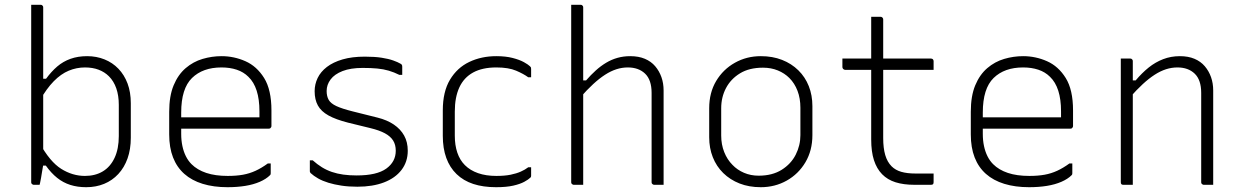

<svg xmlns="http://www.w3.org/2000/svg" viewBox="-20 -770 5180 800"><path d="M145 0Q140 0 136.5 0Q133 0 129.5 0Q126 0 121 0Q118 0 115.5 -1.5Q113 -3 111.5 -5Q110 -7 110 -11Q110 -91 110 -170.5Q110 -250 110 -330Q110 -410 110 -489.5Q110 -569 110 -649Q110 -675 110 -700.5Q110 -726 110 -750Q115 -750 120 -750Q125 -750 129.5 -750Q134 -750 139 -750Q144 -750 149 -750Q153 -750 155 -748.5Q157 -747 158.5 -745Q160 -743 160 -739Q160 -657 160 -575Q160 -493 160 -410.5Q160 -328 160 -246Q160 -164 160 -82Q160 -82 158.5 -73.5Q157 -65 155 -53Q153 -41 151 -28.5Q149 -16 147 -8Q145 0 145 0ZM145 -80V-174Q188 -96 235 -66.5Q282 -37 334 -37Q377 -37 408.5 -56Q440 -75 457.5 -112.5Q475 -150 475 -203V-333Q475 -372 464.5 -402Q454 -432 434 -452Q416 -470 391 -479.5Q366 -489 334 -489Q299 -489 266.5 -475.5Q234 -462 204 -431.5Q174 -401 145 -350V-442H172Q194 -472 218.5 -493Q243 -514 274 -525Q305 -536 343 -536Q382 -536 415.5 -522.5Q449 -509 473.5 -483.5Q498 -458 511.5 -422Q525 -386 525 -340V-196Q525 -148 511.5 -110Q498 -72 473 -45Q448 -18 414 -4Q380 10 339 10Q303 10 273 0.5Q243 -9 218 -29Q193 -49 171 -80Z M903 -536Q955 -536 1002.5 -515Q1050 -494 1080.5 -445Q1111 -396 1111 -310V-245Q1111 -242 1109.5 -239.5Q1108 -237 1106 -235.5Q1104 -234 1100 -234H812Q796 -234 780 -234Q764 -234 748 -234H729L707 -281H1061Q1061 -287 1061 -293.5Q1061 -300 1061 -306Q1061 -356 1049.5 -392Q1038 -428 1015 -450Q995 -470 966.5 -479.5Q938 -489 903 -489Q825 -489 780 -445Q735 -401 735 -301V-212Q735 -185 740 -161.5Q745 -138 754.5 -119Q764 -100 778 -86Q802 -62 839.5 -49.5Q877 -37 929 -37Q965 -37 992.5 -42Q1020 -47 1045 -58.5Q1070 -70 1096 -89H1108Q1108 -77 1108 -66.5Q1108 -56 1108 -48Q1108 -46 1107.5 -44Q1107 -42 1105 -40Q1089 -24 1062.5 -12.5Q1036 -1 1002 4.5Q968 10 928 10Q870 10 824.5 -4Q779 -18 748 -45.5Q717 -73 701 -114Q685 -155 685 -210V-304Q685 -370 703.5 -414.5Q722 -459 753.5 -486Q785 -513 824 -524.5Q863 -536 903 -536Z M1466 -39Q1550 -39 1589.5 -67.5Q1629 -96 1629 -142Q1629 -167 1618 -184.5Q1607 -202 1584 -214.5Q1561 -227 1524 -236L1430 -259Q1379 -272 1348.5 -289Q1318 -306 1304.5 -330.5Q1291 -355 1291 -390Q1291 -419 1303.5 -445Q1316 -471 1342 -491Q1368 -511 1407.5 -522.5Q1447 -534 1500 -534Q1541 -534 1570 -529.5Q1599 -525 1618.5 -518Q1638 -511 1648 -505Q1652 -503 1653.5 -501Q1655 -499 1655.5 -497Q1656 -495 1656 -492Q1656 -483 1656 -475.5Q1656 -468 1656 -458H1644Q1622 -469 1600 -475.5Q1578 -482 1552 -484.5Q1526 -487 1491 -487Q1441 -487 1407.5 -474Q1374 -461 1357.5 -439Q1341 -417 1341 -391Q1341 -369 1349.5 -354Q1358 -339 1381.5 -328Q1405 -317 1449 -306L1553 -280Q1593 -270 1621 -251Q1649 -232 1664 -205Q1679 -178 1679 -142Q1679 -96 1653 -62Q1627 -28 1580 -10Q1533 8 1469 8Q1433 8 1403 3.5Q1373 -1 1348.5 -8.5Q1324 -16 1305.5 -26.5Q1287 -37 1274 -49Q1273 -51 1272 -52.5Q1271 -54 1271 -57Q1271 -68 1271 -80Q1271 -92 1271 -102H1283Q1302 -85 1321.5 -73Q1341 -61 1363 -53.5Q1385 -46 1410.5 -42.5Q1436 -39 1466 -39Z M2048 -536Q2087 -536 2116 -528.5Q2145 -521 2163 -511Q2181 -501 2188 -494Q2192 -490 2192.5 -488Q2193 -486 2193 -481Q2193 -473 2193 -464.5Q2193 -456 2193 -448H2181Q2162 -462 2130.5 -475.5Q2099 -489 2048 -489Q1990 -489 1951.5 -468Q1913 -447 1894 -406Q1875 -365 1875 -305V-205Q1875 -165 1885.5 -134Q1896 -103 1917 -82Q1939 -60 1972 -48.5Q2005 -37 2048 -37Q2083 -37 2107.5 -42Q2132 -47 2150 -55Q2168 -63 2181 -73H2193Q2193 -64 2193 -55.5Q2193 -47 2193 -38Q2193 -36 2192.5 -34Q2192 -32 2190 -30Q2182 -22 2164.5 -12.5Q2147 -3 2118.5 3.5Q2090 10 2047 10Q1993 10 1952 -3.5Q1911 -17 1882.5 -44.5Q1854 -72 1839.5 -112Q1825 -152 1825 -204V-310Q1825 -388 1855 -438Q1885 -488 1935.5 -512Q1986 -536 2048 -536Z M2371 0Q2368 0 2365.5 -1.5Q2363 -3 2361.5 -5Q2360 -7 2360 -11Q2360 -91 2360 -170.5Q2360 -250 2360 -330.5Q2360 -411 2360 -491Q2360 -571 2360 -650Q2360 -686 2360 -712Q2360 -738 2360 -750Q2367 -750 2373.5 -750Q2380 -750 2386.5 -750Q2393 -750 2399 -750Q2403 -750 2405 -748.5Q2407 -747 2408.5 -745Q2410 -743 2410 -739Q2410 -647 2410 -554.5Q2410 -462 2410 -369.5Q2410 -277 2410 -184.5Q2410 -92 2410 0Q2404 0 2397.5 0Q2391 0 2384.5 0Q2378 0 2371 0ZM2397 -363V-435H2422Q2442 -458 2462.5 -476.5Q2483 -495 2505.5 -508.5Q2528 -522 2553 -529Q2578 -536 2606 -536Q2641 -536 2667 -525Q2693 -514 2710 -494Q2727 -474 2736 -448.5Q2745 -423 2745 -393Q2745 -345 2745 -297Q2745 -249 2745 -201.5Q2745 -154 2745 -106Q2745 -79 2745 -52.5Q2745 -26 2745 0Q2735 0 2725.5 0Q2716 0 2706 0Q2703 0 2700.5 -1.5Q2698 -3 2696.5 -5Q2695 -7 2695 -11Q2695 -73 2695 -135Q2695 -197 2695 -259Q2695 -321 2695 -383Q2695 -437 2668 -463Q2641 -489 2596 -489Q2572 -489 2548.5 -481.5Q2525 -474 2501 -458.5Q2477 -443 2451.5 -419.5Q2426 -396 2397 -363Z M3150 -536Q3199 -536 3238.5 -520.5Q3278 -505 3306.5 -477Q3335 -449 3350 -411Q3365 -373 3365 -328V-207Q3365 -143 3336 -94Q3307 -45 3258 -17.5Q3209 10 3150 10Q3101 10 3061.5 -5.5Q3022 -21 2993.5 -49Q2965 -77 2950 -115Q2935 -153 2935 -198V-319Q2935 -384 2964 -432.5Q2993 -481 3042 -508.5Q3091 -536 3150 -536ZM3159 -488Q3102 -488 3063.5 -464.5Q3025 -441 3005 -403Q2985 -365 2985 -319V-205Q2985 -168 2997.5 -136.5Q3010 -105 3032 -83Q3052 -62 3080 -50Q3108 -38 3141 -38Q3198 -38 3237 -62.5Q3276 -87 3295.5 -125.5Q3315 -164 3315 -207V-321Q3315 -360 3303 -391.5Q3291 -423 3269 -445Q3249 -465 3221 -476.5Q3193 -488 3159 -488Z M3490 -526H3859Q3864 -526 3867 -523Q3870 -520 3870 -515Q3870 -509 3870 -503Q3870 -497 3870 -491.5Q3870 -486 3870 -479H3501Q3499 -479 3497 -480Q3495 -481 3493.5 -482.5Q3492 -484 3491 -486Q3490 -488 3490 -490Q3490 -497 3490 -502.5Q3490 -508 3490 -514Q3490 -520 3490 -526ZM3870 -47Q3870 -38 3870 -29Q3870 -20 3870 -11Q3870 -5 3867.5 -2.5Q3865 0 3859 0Q3850 0 3841.5 0Q3833 0 3824.5 0Q3816 0 3807.5 0Q3799 0 3790 0Q3745 0 3711.5 -10.5Q3678 -21 3655.5 -44Q3633 -67 3621.5 -102.5Q3610 -138 3610 -189Q3610 -239 3610 -289Q3610 -339 3610 -389Q3610 -439 3610 -489.5Q3610 -540 3610 -591Q3610 -618 3610 -645.5Q3610 -673 3610 -700Q3620 -700 3629.5 -700Q3639 -700 3649 -700Q3652 -700 3654.5 -698.5Q3657 -697 3658.5 -694.5Q3660 -692 3660 -689Q3660 -627 3660 -565.5Q3660 -504 3660 -442Q3660 -380 3660 -318.5Q3660 -257 3660 -195Q3660 -153 3668.5 -124Q3677 -95 3695 -77Q3711 -61 3735.5 -54Q3760 -47 3794 -47Q3804 -47 3814.5 -47Q3825 -47 3835 -47Q3845 -47 3855 -47Z M4243 -536Q4295 -536 4342.5 -515Q4390 -494 4420.5 -445Q4451 -396 4451 -310V-245Q4451 -242 4449.5 -239.5Q4448 -237 4446 -235.5Q4444 -234 4440 -234H4152Q4136 -234 4120 -234Q4104 -234 4088 -234H4069L4047 -281H4401Q4401 -287 4401 -293.5Q4401 -300 4401 -306Q4401 -356 4389.5 -392Q4378 -428 4355 -450Q4335 -470 4306.5 -479.5Q4278 -489 4243 -489Q4165 -489 4120 -445Q4075 -401 4075 -301V-212Q4075 -185 4080 -161.5Q4085 -138 4094.5 -119Q4104 -100 4118 -86Q4142 -62 4179.5 -49.5Q4217 -37 4269 -37Q4305 -37 4332.5 -42Q4360 -47 4385 -58.5Q4410 -70 4436 -89H4448Q4448 -77 4448 -66.5Q4448 -56 4448 -48Q4448 -46 4447.5 -44Q4447 -42 4445 -40Q4429 -24 4402.5 -12.5Q4376 -1 4342 4.5Q4308 10 4268 10Q4210 10 4164.5 -4Q4119 -18 4088 -45.5Q4057 -73 4041 -114Q4025 -155 4025 -210V-304Q4025 -370 4043.5 -414.5Q4062 -459 4093.5 -486Q4125 -513 4164 -524.5Q4203 -536 4243 -536Z M5035 0Q5025 0 5015.5 0Q5006 0 4996 0Q4993 0 4990.5 -1.5Q4988 -3 4986.5 -5Q4985 -7 4985 -11Q4985 -73 4985 -135Q4985 -197 4985 -259Q4985 -321 4985 -383Q4985 -437 4958 -463Q4931 -489 4886 -489Q4862 -489 4838.5 -481.5Q4815 -474 4791 -458.5Q4767 -443 4741.5 -419.5Q4716 -396 4687 -363V-435H4712Q4738 -466 4766 -488.5Q4794 -511 4826.5 -523.5Q4859 -536 4896 -536Q4931 -536 4957 -525Q4983 -514 5000 -494Q5017 -474 5026 -448.5Q5035 -423 5035 -393Q5035 -345 5035 -297Q5035 -249 5035 -201.5Q5035 -154 5035 -106Q5035 -79 5035 -52.5Q5035 -26 5035 0ZM4700 0Q4694 0 4687.5 0Q4681 0 4674.5 0Q4668 0 4661 0Q4658 0 4656 -0.5Q4654 -1 4652.5 -2.5Q4651 -4 4650.5 -6Q4650 -8 4650 -11Q4650 -63 4650 -115Q4650 -167 4650 -218.5Q4650 -270 4650 -322Q4650 -374 4650 -426Q4650 -462 4650 -488Q4650 -514 4650 -526Q4657 -526 4663.5 -526Q4670 -526 4676.5 -526Q4683 -526 4689 -526Q4693 -526 4695 -524.5Q4697 -523 4698.5 -521Q4700 -519 4700 -515Q4700 -430 4700 -344Q4700 -258 4700 -172Q4700 -86 4700 0Z"/></svg>

Font: Recursive Light
Style: Regular
Weight: 300
Version: Version 1.085